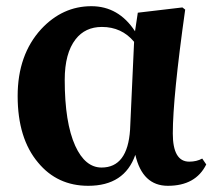

<svg xmlns="http://www.w3.org/2000/svg" viewBox="-20 -583 702 620"><path d="M413 -448Q373 -496 309 -496Q255 -496 224 -456Q189 -411 189 -325Q189 -187 223 -112Q255 -42 308 -42Q392 -42 400 -164ZM646 -52Q612 17 522 17Q440 17 417 -83Q382 17 265 17Q165 17 103 -58Q37 -136 37 -273Q37 -406 113 -489Q182 -563 275 -563Q363 -563 416 -482L425 -542L569 -559L578 -552Q538 -268 538 -152Q538 -61 591 -61Q615 -61 633 -71Z"/></svg>

Font: Source Han Serif SC Heavy
Style: Regular
Weight: 900
Designer: Ryoko NISHIZUKA  (kana & ideographs); Frank Grießhammer (Latin, Greek & Cyrillic); Wenlong ZHANG  (bopomofo); Sandoll Co
Foundry: Adobe Systems Incorporated
Version: Version 1.001 October 20, 2017